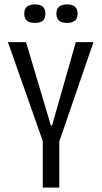

<svg xmlns="http://www.w3.org/2000/svg" viewBox="-20 -851 461 871"><path d="M174 0V-211L16 -660H98L211 -281H216L324 -660H404L249 -209V0ZM283 -747Q261 -747 248.5 -757Q236 -767 236 -789Q236 -811 248.5 -821Q261 -831 283 -831Q307 -831 319.5 -821Q332 -811 332 -789Q332 -767 319.5 -757Q307 -747 283 -747ZM138 -747Q115 -747 102.5 -757Q90 -767 90 -789Q90 -811 102.5 -821Q115 -831 138 -831Q161 -831 173.5 -821Q186 -811 186 -789Q186 -767 174 -757Q162 -747 138 -747Z"/></svg>

Font: Bricolage Grotesque Condensed Light
Style: Regular
Weight: 300
Width: 3
Designer: Mathieu Triay
Foundry: Atelier Triay
Version: Version 1.000;gftools[0.9.30]